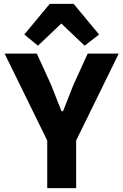

<svg xmlns="http://www.w3.org/2000/svg" viewBox="-20 -976 640 996"><path d="M225 0V-247L4 -698H171L245 -536L299 -399H307L361 -536L435 -698H596L375 -247V0ZM362 -956 494 -797 419 -739 298 -854 177 -739 106 -797 238 -956Z"/></svg>

Font: Lilex
Style: Regular
Weight: 400
Monospace: yes
Designer: Mike Abbink, Paul van der Laan, Pieter van Rosmalen, Mikhael Khrustik
Foundry: Mikhael Khrustik
Version: Version 2.510